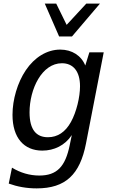

<svg xmlns="http://www.w3.org/2000/svg" viewBox="-20 -837 642 1072"><path d="M310.1 -633.3H381.8L538.1 -816.9H461.9L352.1 -698.2L293.9 -816.9H230ZM184.6 214.8C346.2 214.8 426.3 137.2 460 -35.2L559.1 -544.9H479L456.1 -471.2C434.1 -526.4 381.8 -560.1 316.4 -560.1C241.7 -560.1 172.4 -516.6 124 -444.8C77.6 -376 49.8 -280.8 49.8 -195.8C49.8 -67.4 113.8 3.9 216.3 3.9C281.7 3.9 342.8 -24.9 380.9 -83L369.1 -25.9C344.7 92.8 298.3 143.1 199.7 143.1C145.5 143.1 94.2 127.9 46.9 99.1L28.8 188C77.6 205.6 128.9 214.8 184.6 214.8ZM247.6 -70.8C184.1 -70.8 145 -110.8 145 -209.5C145 -340.3 213.9 -483.9 325.7 -483.9C388.2 -483.9 426.8 -439.5 426.8 -355.5C426.8 -295.9 407.2 -211.9 376 -155.8C344.7 -99.6 301.8 -70.8 247.6 -70.8Z"/></svg>

Font: Hack
Style: Oblique
Weight: 400
Italic angle: -12°
Monospace: yes
Designer: Christopher Simpkins
Foundry: Christopher Simpkins
Version: Version 2.010